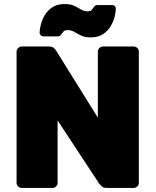

<svg xmlns="http://www.w3.org/2000/svg" viewBox="-20 -930 770 950"><path d="M88 0Q78 0 70 -7.5Q62 -15 62 -26V-674Q62 -685 70 -692.5Q78 -700 88 -700H221Q239 -700 247 -692Q255 -684 258 -679L464 -348V-674Q464 -685 472 -692.5Q480 -700 491 -700H641Q652 -700 659.5 -692.5Q667 -685 667 -674V-26Q667 -15 659.5 -7.5Q652 0 641 0H509Q491 0 482.5 -8.5Q474 -17 471 -21L265 -334V-26Q265 -15 257.5 -7.5Q250 0 239 0ZM429 -745Q400 -745 381.5 -754Q363 -763 348 -772Q333 -781 315 -781Q300 -781 293.5 -773.5Q287 -766 282 -758Q277 -750 266 -750H194Q187 -750 181.5 -755.5Q176 -761 176 -768Q176 -784 182 -808Q188 -832 202 -855.5Q216 -879 240 -894.5Q264 -910 300 -910Q329 -910 347.5 -901Q366 -892 381 -883Q396 -874 414 -874Q429 -874 435 -882Q441 -890 446.5 -897.5Q452 -905 463 -905H535Q544 -905 548.5 -899.5Q553 -894 553 -887Q553 -870 547 -846.5Q541 -823 527 -799.5Q513 -776 489 -760.5Q465 -745 429 -745Z"/></svg>

Font: Rubik Light ExtraBold
Style: Regular
Weight: 800
Version: Version 2.104